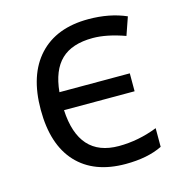

<svg xmlns="http://www.w3.org/2000/svg" viewBox="-88 -624 668 712"><g transform="rotate(-15 246.0 -267.5)"><path d="M139.2 -242.2Q148.4 -61 301.8 -61Q377 -61 450.2 -89.8V-18.1Q393.6 9.8 309.1 9.8Q188 9.8 122.1 -61Q56.2 -131.8 56.2 -265.6Q56.2 -399.4 123.3 -472.2Q190.4 -544.9 313 -544.9Q394.5 -544.9 458 -517.1L434.1 -448.2Q364.3 -473.1 311 -473.1Q231 -473.1 189.5 -433.3Q147.9 -393.6 140.1 -311H410.2V-242.2Z"/></g></svg>

Font: OpenSans-Regular
Style: Regular
Weight: 400
Foundry: Ascender Corporation
Version: Version 1.10